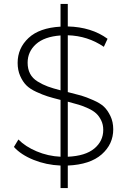

<svg xmlns="http://www.w3.org/2000/svg" viewBox="-20 -840 649 980"><path d="M558 -180Q558 -104 499 -52Q440 0 326 5V120H289V5Q216 2 151.5 -24Q87 -50 51 -90L74 -128Q109 -92 167 -67.5Q225 -43 289 -40V-330Q249 -340 223.5 -348Q198 -356 165.5 -371Q133 -386 114.5 -404.5Q96 -423 83 -452.5Q70 -482 70 -519Q70 -594 125.5 -646Q181 -698 289 -704V-820H326V-705Q447 -702 529 -642L510 -601Q428 -657 326 -660V-370Q371 -359 395 -352Q419 -345 455.5 -329Q492 -313 510.5 -295.5Q529 -278 543.5 -248Q558 -218 558 -180ZM121 -520Q121 -488 133.5 -464Q146 -440 172 -424Q198 -408 224 -398.5Q250 -389 289 -379V-659Q206 -653 163.5 -614.5Q121 -576 121 -520ZM326 -40Q416 -44 461.5 -82Q507 -120 507 -177Q507 -204 496.5 -225.5Q486 -247 471 -261Q456 -275 430 -287Q404 -299 382 -305.5Q360 -312 326 -321Z"/></svg>

Font: mBank Light
Style: Regular
Weight: 300
Designer: Julieta Ulanovsky
Foundry: Julieta Ulanovsky
Version: Version 7.200;PS 007.200;hotconv 1.0.88;makeotf.lib2.5.64775